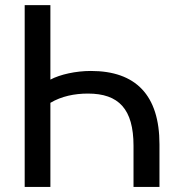

<svg xmlns="http://www.w3.org/2000/svg" viewBox="-20 -739 703 759"><path d="M179.2 0V-332.5C222.7 -358.4 274.4 -369.1 327.6 -369.1C449.2 -369.1 507.8 -308.1 507.8 -162.6V0H610.4V-168.5C610.4 -362.8 516.6 -458.5 339.4 -458.5C279.8 -458.5 217.8 -444.8 179.2 -424.3V-718.8H77.6V0Z"/></svg>

Font: Winston
Style: Regular
Weight: 400
Designer: Vernon Adams, Kim Jin-seong, David Berlow, Cristiano Sobral
Foundry: The Winston Project Authors
Version: Version 3.004